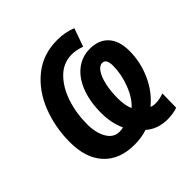

<svg xmlns="http://www.w3.org/2000/svg" viewBox="-196 -890 1095 1095"><g transform="rotate(-45 351.5 -342.0)"><path d="M415 -6Q368 10 311 10Q192 10 126 -61Q60 -132 60 -261Q60 -381 101.5 -487Q143 -593 224.5 -659Q306 -725 422 -725Q485 -725 538 -703L499 -593Q458 -608 421 -608Q354 -608 304.5 -559.5Q255 -511 228.5 -432Q202 -353 202 -265Q202 -195 228.5 -149Q255 -103 303 -103Q321 -103 334 -107Q304 -170 304 -253Q304 -346 331.5 -415.5Q359 -485 407.5 -521.5Q456 -558 517 -558Q589 -558 629 -514.5Q669 -471 669 -389Q669 -300 632 -217Q595 -134 528 -79Q540 -72 564 -72Q594 -72 630 -85L628 28Q614 34 591 37.5Q568 41 546 41Q507 41 473.5 29Q440 17 415 -6ZM543 -395Q543 -451 510 -451Q488 -451 469.5 -424Q451 -397 440.5 -349.5Q430 -302 430 -243Q430 -187 447 -150Q490 -189 516.5 -259Q543 -329 543 -395Z"/></g></svg>

Font: Noto Sans Display
Style: Bold Italic
Weight: 700
Italic angle: -12°
Designer: Monotype Design team
Foundry: Monotype Imaging Inc.
Version: Version 1.000